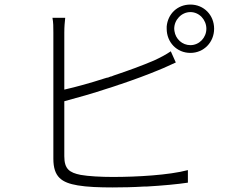

<svg xmlns="http://www.w3.org/2000/svg" viewBox="-20 -816 1040 842"><path d="M919 -690C919 -750 874 -796 815 -796C758 -796 716 -755 711 -700V-692V-690C711 -631 755 -584 815 -584C874 -584 919 -631 919 -690ZM744 -690C744 -729 776 -763 815 -763C854 -763 885 -729 885 -690C885 -651 854 -618 815 -618C779 -618 750 -645 745 -680L744 -689V-690ZM804 -15V-70C721 -48 581 -40 475 -40C423 -40 367 -43 334 -49C284 -59 262 -75 262 -131V-372C318 -387 386 -406 455 -429L465 -432C470 -434 475 -435 480 -437L495 -442C497 -442 498 -443 500 -444L510 -447C569 -467 626 -488 674 -508C702 -519 728 -532 751 -542L729 -591C707 -576 684 -564 656 -551C605 -529 542 -506 479 -485L469 -481C467 -481 465 -480 464 -480L454 -476C452 -476 450 -475 448 -475L438 -472C376 -452 315 -435 262 -423V-673C262 -701 264 -718 266 -738H210C214 -718 214 -698 214 -673V-120C214 -40 250 -15 321 -3C361 4 417 6 473 6C516 6 565 5 613 2H624C692 -2 758 -8 804 -15ZM711 -691V-692V-695C711 -697 711 -698 711 -700Z"/></svg>

Font: Glow Sans SC Normal Light
Style: Regular
Weight: 300
Designer: Ryoko NISHIZUKA (kana, bopomofo & ideographs); Paul D. Hunt (Latin, Greek & Cyrillic); Sandoll Communications, Soo-young
Version: Version 0.93